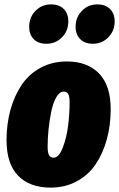

<svg xmlns="http://www.w3.org/2000/svg" viewBox="-20 -834 542 874"><path d="M190.9 -634.8Q154.3 -634.8 133.5 -655.8Q112.8 -676.8 112.8 -711.9Q112.8 -755.4 141.6 -784.7Q170.4 -814 211.9 -814Q249.5 -814 270.3 -793Q291 -772 291 -736.8Q291 -693.4 262.2 -664.1Q233.4 -634.8 190.9 -634.8ZM402.8 -634.8Q366.2 -634.8 345.2 -655.8Q324.2 -676.8 324.2 -711.9Q324.2 -755.4 352.8 -784.7Q381.3 -814 422.9 -814Q460 -814 481 -792.7Q502 -771.5 502 -736.8Q502 -693.4 473.1 -664.1Q444.3 -634.8 402.8 -634.8ZM210 20Q115.7 20 62.7 -33.9Q9.8 -87.9 9.8 -195.8Q9.8 -269 27.3 -333Q44.9 -397 78.1 -446.8Q111.3 -496.6 164.6 -525.4Q217.8 -554.2 284.2 -554.2Q377.9 -554.2 430.9 -499.5Q483.9 -444.8 483.9 -336.9Q483.9 -263.7 466.3 -199.7Q448.7 -135.7 415.5 -86.4Q382.3 -37.1 329.3 -8.5Q276.4 20 210 20ZM224.1 -116.2Q248 -116.2 265.6 -161.6Q283.2 -207 290 -261.7Q296.9 -316.4 296.9 -367.2Q296.9 -395 290.5 -406Q284.2 -417 270 -417Q251 -417 236.1 -391.1Q221.2 -365.2 213.1 -325.2Q205.1 -285.2 200.9 -244.4Q196.8 -203.6 196.8 -167Q196.8 -138.7 203.4 -127.4Q210 -116.2 224.1 -116.2Z"/></svg>

Font: Fira Sans Compressed Heavy
Style: Italic
Weight: 900
Width: 3
Italic angle: -8°
Designer: Carrois Corporate & Edenspiekermann AG
Foundry: Carrois Corporate GbR & Edenspiekermann AG
Version: Version 4.203;PS 004.203;hotconv 1.0.88;makeotf.lib2.5.64775